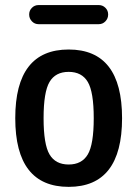

<svg xmlns="http://www.w3.org/2000/svg" viewBox="-20 -725 540 755"><path d="M131.8 -705.1H368.2Q383.8 -705.1 394.5 -694.3Q405.3 -683.6 405.3 -668Q405.3 -652.3 394.5 -641.1Q383.8 -629.9 368.2 -629.9H131.8Q116.2 -629.9 105.5 -641.1Q94.7 -652.3 94.7 -668Q94.7 -683.6 105.5 -694.3Q116.2 -705.1 131.8 -705.1ZM325.2 -402.8Q301.8 -442.4 250 -442.4Q198.2 -442.4 174.8 -402.8Q151.4 -363.3 151.4 -260.3Q151.4 -157.2 174.8 -117.7Q198.2 -78.1 250 -78.1Q301.8 -78.1 325.2 -117.7Q348.6 -157.2 348.6 -260.3Q348.6 -363.3 325.2 -402.8ZM460 -260.3Q460 9.8 250 9.8Q40 9.8 40 -260.3Q40 -530.3 250 -530.3Q460 -530.3 460 -260.3Z"/></svg>

Font: Rounded Mgen+ 1m medium
Style: Regular
Weight: 500
Designer: [Source Han Sans]
Ryoko NISHIZUKA  (kana & ideographs); Paul D. Hunt (Latin, Greek & Cyrillic); Wenlong ZHANG  (bopomofo
Version: Version 1.059.20150602